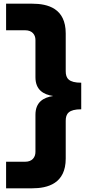

<svg xmlns="http://www.w3.org/2000/svg" viewBox="-20 -820 488 1040"><path d="M13 200H154C239 200 336 174 336 39V-166C336 -204 352 -228 420 -228V-372C352 -372 336 -396 336 -434V-639C336 -775 239 -800 154 -800H13V-656H117C154 -656 172 -632 172 -604V-402C172 -333 215 -308 268 -300C215 -292 172 -267 172 -198V3C172 32 154 56 117 56H13Z"/></svg>

Font: Aspekta 850
Style: Regular
Weight: 850
Designer: Ivo Dolenc
Version: Version 2.000